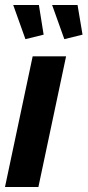

<svg xmlns="http://www.w3.org/2000/svg" viewBox="-24 -750 351 770"><path d="M107 -524H241L130 0H-4ZM185 -730H287L307 -611L234 -593ZM29 -730H132L151 -611L78 -593Z"/></svg>

Font: Raleway Thin
Style: Bold Italic
Weight: 700
Italic angle: -12°
Version: Version 4.026